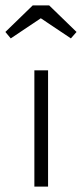

<svg xmlns="http://www.w3.org/2000/svg" viewBox="-64 -695 305 715"><path d="M64 -433H115V0H64ZM-44 -576 58 -675H119L221 -576L200 -552L88 -627L-24 -552Z"/></svg>

Font: Tilda Sans Light
Style: Regular
Weight: 300
Designer: ParaType Ltd
Foundry: ParaType Ltd
Version: Version 1.009